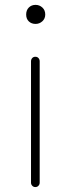

<svg xmlns="http://www.w3.org/2000/svg" viewBox="-20 -757 284 777"><path d="M105.5 -17.6V-508.8Q105.5 -516.6 110.4 -522Q115.2 -527.3 123 -527.3Q130.9 -527.3 135.7 -522Q140.6 -516.6 140.6 -508.8V-17.6Q140.6 -10.7 135.7 -5.4Q130.9 0 123 0Q115.2 0 110.4 -5.4Q105.5 -10.7 105.5 -17.6ZM124 -660.2Q107.4 -660.2 96.7 -670.4Q85.9 -680.7 85.9 -698.2Q85.9 -715.8 96.7 -726.6Q107.4 -737.3 124 -737.3Q139.6 -737.3 151.4 -726.6Q163.1 -715.8 163.1 -698.2Q163.1 -681.6 151.4 -670.9Q139.6 -660.2 124 -660.2Z"/></svg>

Font: Gen Jyuu Gothic ExtraLight
Style: Regular
Weight: 100
Designer: [Source Han Sans]
Ryoko NISHIZUKA  (kana & ideographs); Paul D. Hunt (Latin, Greek & Cyrillic); Wenlong ZHANG  (bopomofo
Version: Version 1.002.20150607